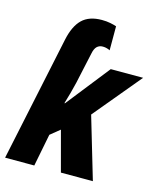

<svg xmlns="http://www.w3.org/2000/svg" viewBox="-117 -851 777 934"><g transform="rotate(15 272.0 -384.5)"><path d="M131 -630Q146 -701 181 -735Q216 -769 280 -769Q304 -769 323.5 -765Q343 -761 354 -757V-636Q349 -639 339 -642Q329 -645 318 -645Q300 -645 288.5 -634Q277 -623 272 -597L238 -441Q232 -415 224 -386Q216 -357 208 -331H211L383 -549H546L348 -311L440 0H279L225 -202L177 -163L145 0H-2Z"/></g></svg>

Font: Noto Sans Condensed ExtraBold
Style: Italic
Weight: 800
Width: 3
Italic angle: -12°
Designer: Monotype Design Team
Foundry: Monotype Imaging Inc.
Version: Version 2.013; ttfautohint (v1.8.4.7-5d5b)